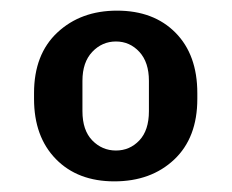

<svg xmlns="http://www.w3.org/2000/svg" viewBox="-20 -718 436 361"><path d="M195 -377Q126 -377 85 -419Q44 -461 44 -532V-543Q44 -616 88 -657Q132 -698 200 -698Q269 -698 310 -656.5Q351 -615 351 -543V-532Q351 -459 307.5 -418Q264 -377 195 -377ZM198 -435Q224 -435 242 -454Q260 -473 260 -509V-566Q260 -601 242 -620.5Q224 -640 198 -640Q172 -640 153.5 -620.5Q135 -601 135 -566V-509Q135 -473 153.5 -454Q172 -435 198 -435Z"/></svg>

Font: Chivo SemiBold
Style: Regular
Weight: 600
Designer: Hector Gatti
Foundry: Omnibus-Type
Version: Version 2.002